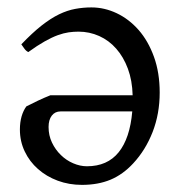

<svg xmlns="http://www.w3.org/2000/svg" viewBox="-20 -489 494 523"><path d="M216.8 -36.1Q272.5 -36.1 303.2 -74.2Q334 -112.3 340.3 -185.5H145Q129.9 -185.5 121.1 -174.1Q112.3 -162.6 112.3 -143.1Q112.3 -120.1 121.6 -100.6Q130.9 -81.1 145.8 -66.7Q160.6 -52.2 179.4 -44.2Q198.2 -36.1 216.8 -36.1ZM415 -236.8Q415 -179.2 395.8 -129.6Q376.5 -80.1 342.8 -43.9Q314.9 -13.7 281 0.5Q247.1 14.6 203.1 14.6Q168 14.6 137.2 3.2Q106.4 -8.3 83.5 -28.6Q60.5 -48.8 47.4 -76.4Q34.2 -104 34.2 -136.2Q34.2 -155.8 38.8 -171.9Q43.5 -188 51.8 -199.2Q65.9 -206.5 83 -214.6Q100.1 -222.7 117.2 -229.5H341.3Q340.3 -269.5 328.4 -301.8Q316.4 -334 296.6 -356.4Q276.9 -378.9 250.2 -390.9Q223.6 -402.8 193.8 -402.8Q180.7 -402.8 167 -400.9Q153.3 -398.9 137.2 -393.1Q121.1 -387.2 101.6 -376.2Q82 -365.2 57.1 -347.2Q50.8 -350.1 45.9 -357.2Q41 -364.3 38.1 -368.2Q67.9 -399.4 93 -419.2Q118.2 -439 140.9 -450Q163.6 -460.9 185.1 -464.8Q206.5 -468.8 229 -468.8Q264.6 -468.8 298.1 -452.9Q331.5 -437 357.7 -407.2Q383.8 -377.4 399.4 -334.2Q415 -291 415 -236.8Z"/></svg>

Font: Gentium Basic
Style: Regular
Weight: 400
Designer: J. Victor Gaultney and Annie Olsen
Foundry: SIL International
Version: Version 1.100